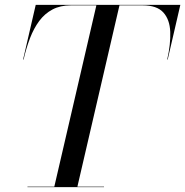

<svg xmlns="http://www.w3.org/2000/svg" viewBox="-20 -770 762 790"><path d="M203 0 377 -750H472L298 0ZM93 0V-2H408V0ZM75 -525 127 -750H722L670 -525H668Q682.5 -588.5 680.5 -639Q678.5 -689.5 652 -718.8Q625.5 -748 567 -748H272Q228 -748 196 -731Q164 -714 141.5 -683.8Q119 -653.5 103.5 -613Q88 -572.5 77 -525Z"/></svg>

Font: Bodoni Moda 96pt
Style: Italic
Weight: 400
Italic angle: -13°
Version: Version 2.004